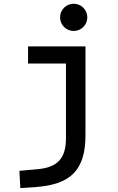

<svg xmlns="http://www.w3.org/2000/svg" viewBox="-20 -764 626 1019"><path d="M87.9 234.4 170.9 228.5C354.5 215.3 433.6 138.7 433.6 -45.9V-517.6H128.9V-426.8H330.1V-30.3C330.1 76.2 285.2 124.5 180.7 133.8L83 142.6ZM371.1 -599.6C411.1 -599.6 443.4 -631.8 443.4 -671.9C443.4 -711.9 411.1 -744.1 371.1 -744.1C331.1 -744.1 298.8 -711.9 298.8 -671.9C298.8 -631.8 331.1 -599.6 371.1 -599.6Z"/></svg>

Font: Cascadia Code PL
Style: Regular
Weight: 400
Monospace: yes
Designer: Aaron Bell
Foundry: Saja Typeworks
Version: Version 2404.023